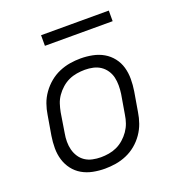

<svg xmlns="http://www.w3.org/2000/svg" viewBox="-128 -804 856 919"><g transform="rotate(-20 300.0 -344.5)"><path d="M252 8Q221 8 191 2Q161 -4 136 -18.5Q111 -33 93.5 -56Q76 -79 67.5 -107Q59 -135 59 -166Q59 -197 64 -228L81 -328Q85 -355 94.5 -382Q104 -409 121.5 -433.5Q139 -458 162 -477Q185 -496 212 -507.5Q239 -519 266.5 -523.5Q294 -528 321 -528Q352 -528 382 -522Q412 -516 437 -501.5Q462 -487 480 -464Q498 -441 506 -413Q514 -385 514 -354Q514 -323 509 -292L492 -192Q488 -165 478.5 -138Q469 -111 452 -86.5Q435 -62 412 -43Q389 -24 362 -12.5Q335 -1 307 3.5Q279 8 252 8ZM252 -50Q272 -50 293 -53.5Q314 -57 333.5 -66Q353 -75 370 -90Q387 -105 399.5 -123Q412 -141 419 -161Q426 -181 429 -202L446 -302Q449 -323 449 -344.5Q449 -366 444.5 -385.5Q440 -405 428.5 -422Q417 -439 400.5 -450Q384 -461 363.5 -465.5Q343 -470 322 -470Q302 -470 280.5 -466.5Q259 -463 239.5 -454Q220 -445 203 -430Q186 -415 173.5 -397Q161 -379 154.5 -359Q148 -339 144 -318L128 -218Q124 -197 124 -175.5Q124 -154 129 -134.5Q134 -115 145 -98Q156 -81 172.5 -70Q189 -59 210 -54.5Q231 -50 252 -50ZM527 -643H182V-697H527Z"/></g></svg>

Font: Iosevka Light Extended Oblique
Style: Regular
Weight: 300
Width: 7
Italic angle: -9°
Monospace: yes
Designer: Belleve Invis
Foundry: Belleve Invis
Version: Version 32.5.0; ttfautohint (v1.8.4)